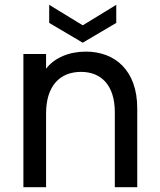

<svg xmlns="http://www.w3.org/2000/svg" viewBox="-20 -776 662 796"><path d="M77 -552V0H171V-305C171 -421 229 -478 316 -478C400 -478 456 -422 456 -311V0H549V-327C549 -484 457 -562 336 -562C267 -562 206 -537 171 -491V-552ZM184 -681 323 -599 462 -681V-756L323 -671L184 -756Z"/></svg>

Font: Malmofest
Style: Regular
Weight: 400
Designer: Jonny Pinhorn (Poppins), Kolossal
Version: Version 1.004;Glyphs 3.1.2 (3151)